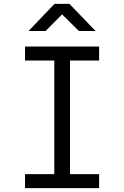

<svg xmlns="http://www.w3.org/2000/svg" viewBox="-20 -970 640 990"><path d="M109 0V-72H260V-658H109V-730H491V-658H341V-72H491V0ZM127 -810 261 -950H338L473 -810H387L300 -896L215 -810Z"/></svg>

Font: Tiny Light
Style: Regular
Weight: 300
Monospace: yes
Designer: Philipp Nurullin, Konstantin Bulenkov
Foundry: JetBrains
Version: Version 2.251; ttfautohint (v1.8.4.7-5d5b)